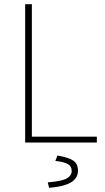

<svg xmlns="http://www.w3.org/2000/svg" viewBox="-20 -680 500 916"><path d="M100 0V-660H132V-28H442V0ZM214 216 208 190Q274 185 298 171.5Q322 158 322 136Q322 112 301 101.5Q280 91 244 88L254 62Q308 71 330 86.5Q352 102 352 134Q352 171 317 191Q282 211 214 216Z"/></svg>

Font: Source Sans 3 VF
Style: Regular
Weight: 200
Designer: Paul D. Hunt
Foundry: Adobe
Version: Version 3.046;hotconv 1.0.118;makeotfexe 2.5.65603